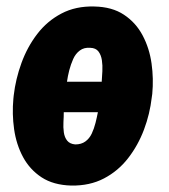

<svg xmlns="http://www.w3.org/2000/svg" viewBox="-20 -558 517 588"><path d="M268.6 -538.1Q323.2 -537.1 359.6 -512.9Q396 -488.8 416.7 -449.7Q437.5 -410.6 444.1 -363.8Q450.7 -316.9 446.3 -270.5L444.8 -259.8Q439 -209 420.9 -160.9Q402.8 -112.8 372.3 -73.5Q341.8 -34.2 298.3 -11.5Q254.9 11.2 198.2 10.3Q143.6 8.8 107.4 -14.9Q71.3 -38.6 50.5 -77.1Q29.8 -115.7 23.2 -162.4Q16.6 -209 21 -255.9L22 -265.6Q27.8 -315.9 45.7 -365Q63.5 -414.1 94 -453.9Q124.5 -493.7 168.2 -516.6Q211.9 -539.6 268.6 -538.1ZM256.3 -411.6Q237.3 -413.1 224.4 -403.3Q211.4 -393.6 204.1 -377.2Q196.8 -360.8 192.1 -342.8Q187.5 -324.7 185.1 -307.6H291.5Q292.5 -322.3 293.5 -340.1Q294.4 -357.9 292 -373.8Q289.6 -389.6 281.5 -400.4Q273.4 -411.1 256.3 -411.6ZM210.4 -115.7Q229 -115.7 241.5 -124.8Q253.9 -133.8 261 -148.9Q268.1 -164.1 272.5 -181.6Q276.9 -199.2 279.8 -214.4H175.3Q175.3 -200.7 174.3 -184.3Q173.3 -168 175.5 -152.6Q177.7 -137.2 185.8 -127.2Q193.8 -117.2 210.4 -115.7Z"/></svg>

Font: Roboto Condensed Black
Style: Italic
Weight: 900
Italic angle: -12°
Designer: Christian Robertson
Foundry: Google
Version: Version 3.008; 2023